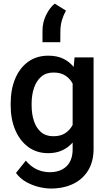

<svg xmlns="http://www.w3.org/2000/svg" viewBox="-20 -851 607 1079"><path d="M40 -258.3V-268.6Q40 -349.1 65.7 -409.7Q91.3 -470.2 138.7 -504.2Q186 -538.1 251.5 -538.1Q299.8 -538.1 334.7 -521.5Q369.6 -504.9 394 -474.6L398.9 -528.3H505.9V-14.6Q505.9 56.6 475.6 106.4Q445.3 156.2 391.1 182.4Q336.9 208.5 265.6 208.5Q235.4 208.5 198.5 199.7Q161.6 190.9 127.2 171.6Q92.8 152.3 69.8 121.1L125 51.8Q153.3 85.4 187.5 101.1Q221.7 116.7 259.3 116.7Q319.3 116.7 353.8 83.5Q388.2 50.3 388.2 -12.2V-49.8Q363.3 -21.5 329.3 -5.9Q295.4 9.8 250.5 9.8Q186 9.8 138.7 -25.1Q91.3 -60.1 65.7 -120.6Q40 -181.2 40 -258.3ZM157.7 -268.6V-258.3Q157.7 -210.4 170.7 -171.1Q183.6 -131.8 210.4 -108.6Q237.3 -85.4 279.8 -85.4Q320.8 -85.4 346.9 -102.8Q373 -120.1 388.2 -148.9V-381.3Q373 -409.7 346.9 -426.5Q320.8 -443.4 280.8 -443.4Q238.3 -443.4 211.2 -419.7Q184.1 -396 170.9 -356.4Q157.7 -316.9 157.7 -268.6ZM218.8 -613.8V-678.7Q218.8 -726.1 239.7 -767.8Q260.7 -809.6 287.6 -830.6L350.6 -791.5Q336.4 -765.6 327.9 -736.8Q319.3 -708 319.3 -673.3L318.8 -613.8Z"/></svg>

Font: Vazirmatn FD Medium
Style: Regular
Weight: 500
Designer: Saber Rastikerdar
Foundry: Saber Rastikerdar
Version: Version 33.003